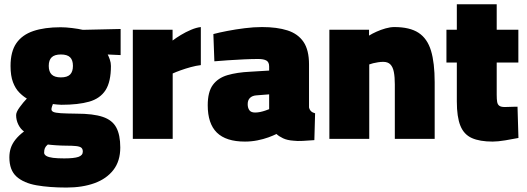

<svg xmlns="http://www.w3.org/2000/svg" viewBox="-20 -640 2430 885"><path d="M286.3 224.5Q207.8 224.5 148.5 214.1Q89.3 203.7 56.2 174Q23.2 144.2 23.2 85.5Q23.2 62.5 29.6 42.7Q36 22.9 50.9 3.9Q65.7 -15.1 90.7 -34.1Q74.7 -45.1 64.5 -65.8Q54.3 -86.5 54.3 -109.5Q54.3 -123.5 70.9 -146.1Q87.5 -168.8 103.8 -185.7Q85.7 -196.4 68.3 -214.2Q50.9 -231.9 39.8 -261.2Q28.6 -290.6 28.6 -335.8Q28.6 -401.9 55.2 -440.6Q81.9 -479.4 133.4 -496.9Q185 -514.4 259.6 -514.4Q283.1 -514.4 312.9 -510.7Q342.7 -507 361.7 -502.5L536 -506.4V-386.1L476.5 -388.8Q481.3 -379.9 486.3 -365.3Q491.3 -350.6 491.3 -335.8Q491.3 -263 466.5 -224.4Q441.7 -185.9 391.1 -171.4Q340.5 -157 263.2 -157Q255.2 -157 243.6 -158.2Q231.9 -159.4 223.8 -160.4Q221.9 -155.8 219.5 -148.5Q217.1 -141.2 217.1 -136.4Q217.1 -128.4 226.1 -124.1Q235.1 -119.9 260.3 -118.2Q285.4 -116.6 333 -116.1Q409.7 -116.1 453.6 -101.3Q497.5 -86.6 515.9 -52.4Q534.4 -18.3 534.4 39.9Q534.4 102.5 502.7 143.4Q471 184.3 415.3 204.4Q359.6 224.5 286.3 224.5ZM276.2 90.1Q321.4 90.1 341.6 83.1Q361.7 76 361.7 58.9Q361.7 46.6 354.9 40.9Q348 35.2 330.8 33.3Q313.6 31.4 283.2 31.4Q273.5 31.4 262 30.9Q250.5 30.4 239.4 29.7Q228.2 29 217.9 28Q207.7 27.1 200.4 26.1Q190.7 34.1 187.1 42.5Q183.4 50.8 183.4 63.7Q183.4 72.7 193.7 78.9Q204.1 85 224.7 87.6Q245.3 90.1 276.2 90.1ZM260.6 -283.3Q290 -283.3 303.1 -296.5Q316.2 -309.6 316.2 -336.3Q316.2 -363 303.1 -375.9Q290 -388.9 260.6 -388.9Q231.7 -388.9 218.2 -375.9Q204.7 -363 204.7 -336.3Q204.7 -309.6 218.2 -296.5Q231.7 -283.3 260.6 -283.3Z M592.2 0V-502.8H775.5V-453.1Q791.3 -465.2 813.6 -478.7Q835.9 -492.3 860.6 -502.7Q885.3 -513.1 905.7 -515.3V-339.9Q883.6 -337.3 859.2 -330.6Q834.8 -323.9 813.1 -316.1Q791.4 -308.4 776 -301.3V0Z M1109.1 12.6Q1021.8 12.6 979.6 -28.8Q937.5 -70.2 937.5 -154.8Q937.5 -216.7 961.3 -248.8Q985 -280.9 1028.7 -293.7Q1072.4 -306.5 1133 -309.4L1220.6 -314.7V-333.5Q1220.6 -353.9 1207.8 -361Q1194.9 -368.1 1170.4 -368.1Q1142 -368.1 1104.7 -366.4Q1067.4 -364.6 1031 -362.2Q994.6 -359.9 968.1 -357.4L963.5 -483Q989.8 -490.1 1027.9 -497.4Q1066 -504.8 1107.9 -510Q1149.8 -515.3 1187.5 -515.3Q1257 -515.3 1305.3 -499.8Q1353.6 -484.2 1379 -446.9Q1404.4 -409.6 1404.4 -342.9V-144.9Q1406.9 -133.9 1413.8 -127.3Q1420.7 -120.7 1432.4 -117.8L1429 5.9Q1402.6 8.1 1375.8 9.4Q1348.9 10.8 1333.1 8.5Q1304.3 6.7 1284.7 -2.6Q1265.1 -11.9 1254.4 -22.4Q1240.5 -15.4 1217.4 -6.9Q1194.2 1.6 1166.2 7.1Q1138.2 12.6 1109.1 12.6ZM1155.8 -121.3Q1167.4 -121.3 1179.3 -123.8Q1191.2 -126.3 1202.4 -130.1Q1213.6 -133.8 1220.6 -136.8V-205.1L1161.1 -200.4Q1142.9 -198.9 1132.3 -188.8Q1121.7 -178.6 1121.7 -159.9Q1121.7 -142.7 1129.4 -132Q1137.1 -121.3 1155.8 -121.3Z M1498.2 0V-502.8H1681V-475.9Q1695.4 -484.9 1715.3 -493.9Q1735.2 -502.9 1757.1 -509.1Q1778.9 -515.3 1797.7 -515.3Q1868.8 -515.3 1909.3 -488.8Q1949.8 -462.2 1966.7 -406.2Q1983.6 -350.2 1983.6 -261V0H1799.9V-251Q1799.9 -285.1 1795.4 -308.1Q1791 -331.1 1779.4 -343Q1767.8 -354.9 1746.4 -354.9Q1735 -354.9 1722.7 -353Q1710.5 -351.2 1699.8 -348.5Q1689.2 -345.9 1682 -343V0Z M2251.1 12.6Q2191.1 12.6 2154.7 -3.8Q2118.2 -20.2 2102 -60.6Q2085.7 -101 2085.7 -172.5V-351.7H2037.8V-502.8H2085.7V-620.2H2269.5V-502.8H2369.3V-351.7H2269.5V-202.6Q2269.5 -182.4 2271.6 -170.3Q2273.6 -158.3 2281.5 -152.5Q2289.4 -146.7 2306.6 -146.7Q2312.1 -146.7 2323.9 -147.2Q2335.7 -147.7 2347.8 -147.9Q2359.8 -148.2 2365.4 -148.2L2369.7 -4.1Q2344.4 1 2309.4 6.8Q2274.5 12.6 2251.1 12.6Z"/></svg>

Font: TitilliumWeb ExtraLight
Style: Regular
Weight: 400
Designer: Mohamed Gaber, Accademia di Belle Arti di Urbino and others
Foundry: Kief Type Foundry, Accademia di Belle Arti di Urbino and others
Version: Version 3.000; ttfautohint (v1.8.2)